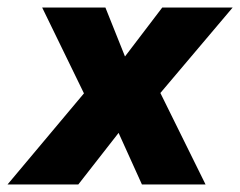

<svg xmlns="http://www.w3.org/2000/svg" viewBox="-55 -490 638 510"><path d="M-35 0 168 -242 57 -470H225L277 -340L376 -470H563L371 -243L491 0H322L260 -137L153 0Z"/></svg>

Font: Gantari ExtraBold
Style: Italic
Weight: 800
Italic angle: -10°
Designer: Anugrah Pasau
Foundry: Lafontype
Version: Version 1.000